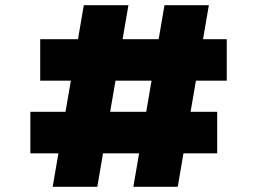

<svg xmlns="http://www.w3.org/2000/svg" viewBox="-20 -720 986 740"><path d="M494 0 614 -700H785L665 0ZM97 -129V-289H817V-129ZM183 0 303 -700H475L355 0ZM135 -409V-569H854V-409Z"/></svg>

Font: Lexend Peta ExtraBold
Style: Regular
Weight: 800
Version: Version 1.007